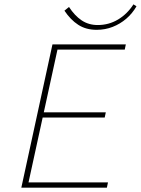

<svg xmlns="http://www.w3.org/2000/svg" viewBox="-20 -862 647 882"><path d="M471 0H78L221 -658H558L553 -634H244L111 -24H476ZM159 -322 164 -346H466L461 -322ZM424 -725Q375 -725 339.5 -748Q304 -771 276 -813L297 -830Q323 -790 355 -768.5Q387 -747 429 -747Q480 -747 522.5 -772.5Q565 -798 593 -842L607 -833Q588 -800 560 -776Q532 -752 497.5 -738.5Q463 -725 424 -725Z"/></svg>

Font: Ysabeau Office Thin
Style: Italic
Weight: 250
Italic angle: -12°
Designer: Christian Thalmann (Catharsis Fonts)
Version: Version 2.001;gftools[0.9.30]; featfreeze: tnum,lnum,ss02